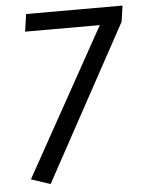

<svg xmlns="http://www.w3.org/2000/svg" viewBox="-50 -709 565 758"><g transform="rotate(-5 232.0 -329.5)"><path d="M455 -605 120 9 44 -16 368 -599H72L82 -668H464Z"/></g></svg>

Font: FiraGO Book
Style: Italic
Weight: 350
Italic angle: -8°
Designer: bBox Type GmbH
Foundry: bBox Type GmbH
Version: Version 1.001